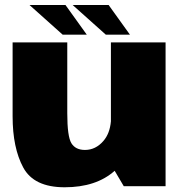

<svg xmlns="http://www.w3.org/2000/svg" viewBox="-20 -768 753 792"><path d="M490.5 0H663V-593H437.5V-267.5Q433 -217 406.5 -186.5Q374.5 -149.5 330.5 -149.5Q291.5 -149.5 274.5 -177.2Q257.5 -205 257.5 -300.5V-593H32V-288.5Q32 -158 76 -76.8Q120 4.5 246.5 4.5Q377 4.5 453 -63.5ZM416.5 -625H516L428 -747.5H279.5ZM238.5 -625H338L250 -747.5H101.5Z"/></svg>

Font: Anybody Thin Black
Style: Regular
Weight: 900
Version: Version 1.113;gftools[0.9.25]